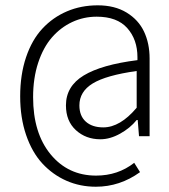

<svg xmlns="http://www.w3.org/2000/svg" viewBox="-20 -690 640 725"><path d="M341.8 15.1Q282.2 15.1 230.7 -7.6Q179.2 -30.3 140.1 -72.5Q101.1 -114.7 78.6 -180.2Q56.2 -245.6 56.2 -326.2Q56.2 -408.2 78.4 -473.9Q100.6 -539.6 140.1 -582Q179.7 -624.5 232.9 -647.2Q286.1 -669.9 349.1 -669.9Q413.1 -669.9 458 -642.6Q502.9 -615.2 523.9 -570.6Q544.9 -525.9 544.9 -469.2V-175.8H504.9L500 -236.8H496.1Q471.7 -206.5 433.6 -185.3Q395.5 -164.1 358.9 -164.1Q304.2 -164.1 266.6 -198.5Q229 -232.9 229 -292Q229 -364.3 296.1 -405Q363.3 -445.8 499 -462.9V-474.1Q499 -540.5 460.7 -583.7Q422.4 -627 345.2 -627Q295.9 -627 252.4 -606.7Q209 -586.4 176 -548.6Q143.1 -510.7 124 -452.6Q105 -394.5 105 -323.2Q105 -187.5 171.1 -107.2Q237.3 -26.9 342.8 -26.9Q425.3 -26.9 486.8 -75.2L508.8 -40Q432.6 15.1 341.8 15.1ZM370.1 -209Q433.6 -209 496.1 -283.2V-421.9Q380.9 -405.8 330.3 -375Q279.8 -344.2 279.8 -292Q279.8 -252.4 304 -230.7Q328.1 -209 370.1 -209Z"/></svg>

Font: Office Code Pro Light
Style: Regular
Weight: 300
Designer: Nathan Rutzky & Paul D. Hunt
Foundry: Adobe Systems Incorporated
Version: Version 1.004;PS 001.004;hotconv 1.0.70;makeotf.lib2.5.58329